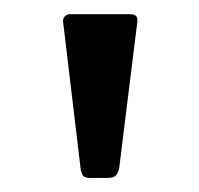

<svg xmlns="http://www.w3.org/2000/svg" viewBox="-20 -762 280 270"><path d="M147.7 -526.3Q146.4 -519 143.1 -515.4Q139.9 -511.8 131.3 -511.8H106.7Q99.7 -511.8 97.2 -514.5Q94.8 -517.2 93.5 -523.7L68.7 -731.6Q68.4 -736.8 71.5 -739.4Q74.6 -742 78.3 -742H163.9Q174 -742 173.2 -732.1Z"/></svg>

Font: Libre Franklin Thin
Style: Regular
Weight: 100
Designer: Pablo Impallari, Rodrigo Fuenzalida, Nhung Nguyen
Foundry: Impallari Type
Version: Version 3.000